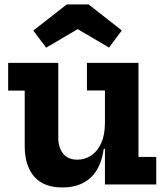

<svg xmlns="http://www.w3.org/2000/svg" viewBox="-20 -836 750 870"><path d="M455.5 -426H374V-551H607.5V-125H688V0H455.5ZM244 -551V-214Q244 -167.5 266 -140Q288 -112.5 330.5 -112.5Q365 -112.5 393.5 -131.5Q422 -150.5 438.8 -187.8Q455.5 -225 455.5 -280L482 -161.5H450Q438 -74 389.8 -30.2Q341.5 13.5 263.5 13.5Q177.5 13.5 134.8 -36Q92 -85.5 92 -173.5V-425.5H17V-551ZM381.5 -816 532 -698 474 -620.5 332 -704 189 -620 131 -697.5 282.5 -816Z"/></svg>

Font: Hepta Slab ExtraLight
Style: Bold
Weight: 700
Version: Version 1.102